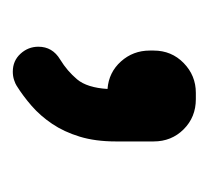

<svg xmlns="http://www.w3.org/2000/svg" viewBox="-33 -132 326 300"><g transform="rotate(90 130.0 18.0)"><path d="M53 121Q53 99 73 87Q91 76 104 60.5Q117 45 119 13Q93 11 76 -8Q59 -27 59 -53V-59Q59 -87 78.5 -106Q98 -125 125 -125H135Q163 -125 182 -106Q201 -87 201 -59V0Q201 32 193.5 56.5Q186 81 173.5 99.5Q161 118 145.5 131.5Q130 145 114 155Q111 157 105 159Q99 161 92 161Q75 161 64 149Q53 137 53 121Z"/></g></svg>

Font: Varela Round Precious
Style: Medium
Weight: 500
Designer: Joe Prince
Foundry: Joe Prince
Version: Version 1.000